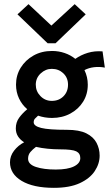

<svg xmlns="http://www.w3.org/2000/svg" viewBox="-20 -724 540 923"><path d="M230 -157Q195 -157 163 -168Q154 -160 148 -153.5Q142 -147 142 -136Q142 -118 178 -109Q214 -100 301 -100Q361 -100 395 -83Q429 -66 444 -37.5Q459 -9 459 24Q459 63 435.5 98.5Q412 134 363.5 156.5Q315 179 239 179Q140 179 84 145.5Q28 112 28 56Q28 26 47.5 0.5Q67 -25 96 -40Q77 -52 66.5 -68.5Q56 -85 56 -107Q56 -136 72 -158Q88 -180 111 -199Q86 -220 71.5 -250.5Q57 -281 57 -317Q57 -362 79.5 -398.5Q102 -435 141 -457Q180 -479 230 -479Q262 -479 291 -469Q320 -459 342 -441Q369 -460 402 -470Q435 -480 473 -477L484 -399Q458 -404 432.5 -401Q407 -398 386 -387Q402 -354 402 -317Q402 -271 379.5 -235Q357 -199 318 -178Q279 -157 230 -157ZM229 -239Q263 -239 285 -261Q307 -283 307 -317Q307 -350 284.5 -371.5Q262 -393 229 -393Q199 -393 175.5 -371Q152 -349 152 -317Q152 -285 174.5 -262Q197 -239 229 -239ZM115 39Q115 66 152.5 78.5Q190 91 248 91Q305 91 335.5 76Q366 61 366 36Q366 13 346.5 3.5Q327 -6 270 -6Q239 -6 209 -9Q179 -12 153 -18Q137 -6 126 7Q115 20 115 39ZM117 -704 227 -601 339 -704 392 -655 247 -516H209L64 -655Z"/></svg>

Font: Inconsolata
Style: Bold
Weight: 700
Monospace: yes
Designer: Raph Levien, Cyreal, Brenton Simpson
Foundry: Raph Levien, Cyreal, Google
Version: Version 3.100; ttfautohint (v1.8.4.7-5d5b)